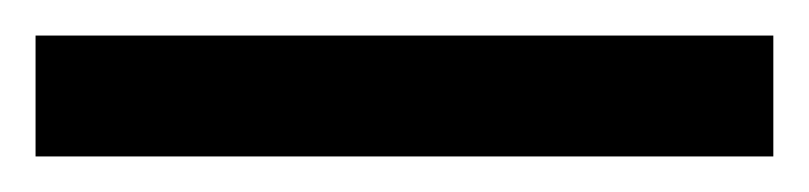

<svg xmlns="http://www.w3.org/2000/svg" viewBox="-22 70 455 108"><path d="M-2 90V158H413V90Z"/></svg>

Font: Noto Sans Gurmukhi Black
Style: Regular
Weight: 900
Designer: Jelle Bosma - Monotype Design Team
Foundry: Monotype Imaging Inc.
Version: Version 2.004